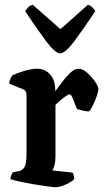

<svg xmlns="http://www.w3.org/2000/svg" viewBox="-20 -790 438 810"><path d="M216 0Q207 0 181 -3.5Q155 -7 123 -12.5Q91 -18 63.5 -24Q36 -30 24 -34Q24 -42 27.5 -50.5Q31 -59 34 -63L60 -68Q75 -71 83.5 -85.5Q92 -100 92 -148V-388Q92 -408 76 -414L19 -437Q20 -449 24.5 -458.5Q29 -468 32 -472Q48 -480 79.5 -490Q111 -500 137 -500Q170 -500 191.5 -476Q213 -452 213 -410V-405Q223 -418 239.5 -440.5Q256 -463 275 -481.5Q294 -500 311 -500Q329 -500 348.5 -482.5Q368 -465 381.5 -445Q395 -425 395 -415Q395 -405 388.5 -385.5Q382 -366 372.5 -347Q363 -328 356 -320Q343 -320 328.5 -323.5Q314 -327 305 -330Q297 -348 289 -370Q281 -392 274 -392Q268 -392 255 -382.5Q242 -373 229.5 -362Q217 -351 214 -347V-128Q214 -107 209.5 -92Q205 -77 201 -71L286 -62Q288 -59 290.5 -51.5Q293 -44 293 -35Q287 -27 272.5 -19Q258 -11 242 -5.5Q226 0 216 0ZM234 -565Q213 -565 175 -615.5Q137 -666 86 -743Q90 -749 98 -758Q106 -767 118 -770L235 -667L351 -770Q362 -767 370 -758.5Q378 -750 382 -743Q331 -666 293 -615.5Q255 -565 234 -565Z"/></svg>

Font: Texturina 72pt
Style: Bold
Weight: 700
Designer: Guillermo Torres Carreño
Foundry: Omnibus-Type
Version: Version 1.002; ttfautohint (v1.8.3)